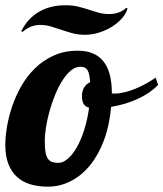

<svg xmlns="http://www.w3.org/2000/svg" viewBox="-40 -700 616 724"><path d="M556.2 -379.9Q526.9 -349.1 480.5 -327.6Q434.1 -306.2 378.9 -296.9Q373 -227.5 352.3 -171.9Q331.5 -116.2 299.8 -77.1Q268.1 -38.1 227.1 -17.1Q186 3.9 140.1 3.9Q105 3.9 75.7 -4.6Q46.4 -13.2 25.1 -32Q3.9 -50.8 -8.1 -80.8Q-20 -110.8 -20 -153.8Q-20 -183.1 -13.9 -220.5Q-7.8 -257.8 5.4 -297.4Q18.6 -336.9 40 -374.8Q61.5 -412.6 91.8 -442.4Q122.1 -472.2 162.4 -490.5Q202.6 -508.8 253.9 -508.8Q381.8 -508.8 381.8 -349.1V-348.1Q384.3 -347.2 386.7 -347.2Q389.2 -347.2 393.1 -347.2Q410.6 -347.2 430.9 -352.3Q451.2 -357.4 471.4 -365.7Q491.7 -374 511.2 -385Q530.8 -396 546.9 -407.2ZM295.9 -293.9Q280.3 -297.9 274.7 -309.3Q269 -320.8 269 -335.9Q269 -356.9 277.3 -370.4Q285.6 -383.8 299.8 -390.1Q298.8 -406.2 296.6 -417.2Q294.4 -428.2 290 -435.3Q285.6 -442.4 279.1 -445.3Q272.5 -448.2 262.2 -448.2Q244.1 -448.2 227.5 -434.3Q210.9 -420.4 196 -397.5Q181.2 -374.5 168.9 -345Q156.7 -315.4 147.7 -284.2Q138.7 -252.9 133.8 -222.4Q128.9 -191.9 128.9 -167Q128.9 -142.1 131.6 -126.5Q134.3 -110.8 140.4 -101.8Q146.5 -92.8 156.2 -89.4Q166 -85.9 180.2 -85.9Q198.2 -85.9 216.6 -102.1Q234.9 -118.2 250.5 -146Q266.1 -173.8 278.1 -211.9Q290 -250 295.9 -293.9ZM440.9 -668.9Q437 -651.4 422.1 -633.5Q407.2 -615.7 385.3 -601.3Q363.3 -586.9 335.7 -577.9Q308.1 -568.8 279.8 -568.8Q254.9 -568.8 233.4 -574.7Q211.9 -580.6 191.9 -587.4Q171.9 -594.2 152.3 -600.1Q132.8 -606 111.8 -606Q74.7 -606 45.9 -580.1L40 -582Q64 -630.4 106.7 -655.3Q149.4 -680.2 207 -680.2Q233.9 -680.2 254.9 -675Q275.9 -669.9 294.7 -663.6Q313.5 -657.2 331.8 -652.1Q350.1 -647 372.1 -647Q390.6 -647 407.2 -652.8Q423.8 -658.7 435.1 -669.9Z"/></svg>

Font: Lobster
Style: Regular
Weight: 400
Designer: Pablo Impallari
Foundry: Pablo Impallari
Version: Version 1.007; ttfautohint (v1.1) -l 8 -r 50 -G 50 -x 14 -D 